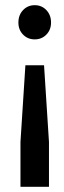

<svg xmlns="http://www.w3.org/2000/svg" viewBox="-20 -560 247 741"><path d="M51 -473Q51 -502 69 -521Q87 -540 114 -540Q141 -540 159 -521Q177 -502 177 -473Q177 -445 159 -426.5Q141 -408 114 -408Q87 -408 69 -426.5Q51 -445 51 -473ZM169 161H59V-12L78 -308H150L169 -12Z"/></svg>

Font: Steamflix Grotesk
Style: Regular
Weight: 400
Designer: Julieta Ulanovsky
Foundry: Julieta Ulanovsky
Version: Version 4.000;PS 004.000;hotconv 1.0.88;makeotf.lib2.5.64775